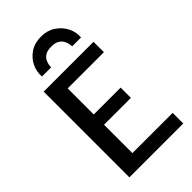

<svg xmlns="http://www.w3.org/2000/svg" viewBox="-293 -1086 1177 1177"><g transform="rotate(-45 295.5 -497.0)"><path d="M88 0V-743H520V-653H206V-427H439V-338H206V-92H555V0ZM315 -993.5Q368.5 -993.5 408 -967.2Q447.5 -941 468 -900.5Q488.5 -860 485 -816H408Q407.5 -821.5 405.5 -835.8Q403.5 -850 395 -866.2Q386.5 -882.5 368 -894Q349.5 -905.5 316 -905.5Q282.5 -905.5 263.8 -894Q245 -882.5 237 -866.2Q229 -850 227.2 -835.8Q225.5 -821.5 225 -816H146Q142.5 -860 161.8 -900.5Q181 -941 220.2 -967.2Q259.5 -993.5 315 -993.5Z"/></g></svg>

Font: Tracken
Style: Regular
Weight: 400
Designer: Eben Sorkin
Foundry: Eben Sorkin
Version: Version 2.001